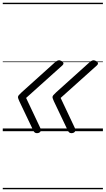

<svg xmlns="http://www.w3.org/2000/svg" viewBox="-20 -950 765 1390"><path d="M247 14Q238 14 232 9.5Q226 5 222 -3L120 -217Q115 -229 112.5 -235.5Q110 -242 110 -246Q110 -254 116.5 -261.5Q123 -269 137 -282L378 -499Q389 -509 399.5 -512.5Q410 -516 419 -511Q428 -508 433.5 -502.5Q439 -497 439.5 -491Q440 -485 432 -477L169 -241L272 -23Q280 -7 272 3.5Q264 14 247 14ZM497 14Q488 14 482 9.5Q476 5 472 -3L370 -217Q365 -229 362.5 -235.5Q360 -242 360 -246Q360 -254 366.5 -261.5Q373 -269 387 -282L628 -499Q639 -509 649.5 -512.5Q660 -516 669 -511Q678 -508 683.5 -502.5Q689 -497 689.5 -491Q690 -485 682 -477L419 -241L522 -23Q530 -7 522 3.5Q514 14 497 14ZM0 410H725V420H0ZM0 -20H725V0H0ZM0 -505H725V-500H0ZM0 -930H725V-920H0Z"/></svg>

Font: Playwrite DE LA Guides
Style: Regular
Weight: 400
Designer: Veronika Burian, José Scaglione
Foundry: TypeTogether
Version: Version 1.003